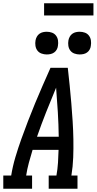

<svg xmlns="http://www.w3.org/2000/svg" viewBox="-44 -1147 588 1167"><path d="M-24 0V-80H24Q33 -136 49.5 -191.5Q66 -247 85.5 -301.5Q105 -356 126 -410.5Q147 -465 169.5 -519.5Q192 -574 215.5 -627.5Q239 -681 263 -735H368Q374 -681 379.5 -627.5Q385 -574 389.5 -519.5Q394 -465 397.5 -410.5Q401 -356 402 -301Q403 -246 401 -190.5Q399 -135 390 -80H427V0H252V-80H299Q306 -119 308.5 -158Q311 -197 312 -236H154Q142 -197 131.5 -158Q121 -119 115 -80H151V0ZM181 -316H313Q312 -391 307.5 -465.5Q303 -540 297 -614Q266 -540 236.5 -465.5Q207 -391 181 -316ZM440 -816Q424 -816 408.5 -821.5Q393 -827 383.5 -839.5Q374 -852 371.5 -868.5Q369 -885 372 -902Q374 -913 380 -924Q386 -935 396 -942Q406 -949 417.5 -951.5Q429 -954 440 -954Q457 -954 472 -948.5Q487 -943 496.5 -930.5Q506 -918 508.5 -901.5Q511 -885 508 -868Q507 -857 501 -846Q495 -835 485 -828Q475 -821 463.5 -818.5Q452 -816 440 -816ZM240 -816Q224 -816 208.5 -821.5Q193 -827 183.5 -839.5Q174 -852 171.5 -868.5Q169 -885 172 -902Q174 -913 180 -924Q186 -935 196 -942Q206 -949 217.5 -951.5Q229 -954 240 -954Q257 -954 272 -948.5Q287 -943 296.5 -930.5Q306 -918 308.5 -901.5Q311 -885 308 -868Q307 -857 301 -846Q295 -835 285 -828Q275 -821 263.5 -818.5Q252 -816 240 -816ZM224 -1053V-1127H524V-1053Z"/></svg>

Font: Iosevka Curly Slab MdObl
Style: Regular
Weight: 500
Italic angle: -9°
Monospace: yes
Designer: Belleve Invis
Foundry: Belleve Invis
Version: Version 11.0.0; ttfautohint (v1.8.3)